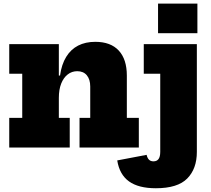

<svg xmlns="http://www.w3.org/2000/svg" viewBox="-20 -806 1153 1049"><path d="M301.5 -162H361V0H30.5V-162H101.5V-403H30.5V-565H301.5ZM473 -162V-333.5Q473 -372 454.5 -394.5Q436 -417 402 -417Q372.5 -417 349.8 -399.2Q327 -381.5 314.2 -349Q301.5 -316.5 301.5 -271L272 -393.5H308Q316.5 -454.5 341.8 -495.5Q367 -536.5 407 -557Q447 -577.5 500.5 -577.5Q584.5 -577.5 628.8 -529.8Q673 -482 673 -393V-162H738.5V0H414.5V-162ZM765.5 -565H1055.5V24Q1055.5 116 1003 169.2Q950.5 222.5 831.5 222.5Q737 222.5 685 185.2Q633 148 620.5 70.5L781 40Q785 57.5 794 66.5Q803 75.5 818.5 75.5Q837 75.5 846.2 62.8Q855.5 50 855.5 24V-403H765.5ZM843.5 -786.5H1058.5V-624.5H843.5Z"/></svg>

Font: Hepta Slab ExtraBold
Style: Regular
Weight: 800
Designer: Michael LaGattuta
Foundry: Michael LaGattuta
Version: Version 1.102